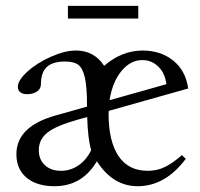

<svg xmlns="http://www.w3.org/2000/svg" viewBox="-20 -626 685 657"><path d="M212.4 -562.5V-606H453.1V-562.5ZM166.5 11.2Q105.5 11.2 70.8 -18.1Q36.1 -47.4 36.1 -98.1Q36.1 -192.9 168.9 -230.5L277.8 -261.2V-264.2Q277.8 -328.6 270.3 -361.1Q262.7 -393.6 247.6 -404.5Q232.4 -415.5 203.1 -415.5Q159.7 -415.5 139.9 -396.5Q120.1 -377.4 120.1 -338.4Q120.1 -322.3 106.7 -313Q93.3 -303.7 72.8 -303.7Q57.6 -303.7 49.3 -310.5Q41 -317.4 41 -328.6Q41 -351.1 73.7 -380.9Q106.4 -410.6 154.3 -431.9Q202.1 -453.1 240.2 -453.1Q301.8 -453.1 336.4 -400.9Q397 -453.1 468.3 -453.1Q529.8 -453.1 572.5 -418.9Q615.2 -384.8 624 -323.2L352.1 -246.6Q351.6 -243.2 351.6 -236.3Q351.6 -142.6 385.5 -92Q419.4 -41.5 485.8 -41.5Q517.6 -41.5 544.4 -54.7Q571.3 -67.9 602.5 -95.2L615.7 -82.5Q545.4 11.2 451.2 11.2Q366.2 11.2 311.5 -74.2Q261.2 11.2 166.5 11.2ZM467.3 -420.4Q426.3 -420.4 395.3 -382.6Q364.3 -344.7 355 -283.2L549.3 -337.9Q544.4 -376.5 521.5 -398.4Q498.5 -420.4 467.3 -420.4ZM112.8 -112.3Q112.8 -80.1 133.5 -60.8Q154.3 -41.5 189 -41.5Q220.7 -41.5 248 -59.8Q275.4 -78.1 292 -112.3Q280.8 -148.4 278.3 -225.6L247.1 -216.8Q173.3 -196.3 143.1 -172.9Q112.8 -149.4 112.8 -112.3Z"/></svg>

Font: Elstob 10pt
Style: Regular
Weight: 400
Designer: Peter S. Baker
Version: Version 1.015